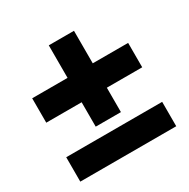

<svg xmlns="http://www.w3.org/2000/svg" viewBox="-134 -694 807 818"><g transform="rotate(-30 270.0 -285.0)"><path d="M208 -170V-290H34V-410H208V-570H332V-410H506V-290H332V-170ZM34 0V-120H506V0Z"/></g></svg>

Font: Assistant ExtraBold
Style: Regular
Weight: 800
Designer: Hebrew By Ben Nathan, Latin by Paul Hunt
Version: Version 3.000